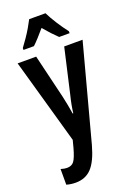

<svg xmlns="http://www.w3.org/2000/svg" viewBox="-185 -832 786 1139"><g transform="rotate(-20 208.0 -263.0)"><path d="M3 -543H120L187 -263Q193 -236 198.5 -207.5Q204 -179 208 -152H212Q217 -199 233 -263L297 -543H413L251 64Q225 158 186.5 199Q148 240 86 240Q71 240 56.5 238Q42 236 28 232V133Q50 140 67 140Q97 140 112 119.5Q127 99 143 41L155 -5ZM260 -766Q276 -733 301.5 -693Q327 -653 354 -618V-606H288Q270 -623 250 -644.5Q230 -666 208 -692Q186 -666 165.5 -643.5Q145 -621 129 -606H63V-618Q79 -639 97.5 -666Q116 -693 131.5 -719.5Q147 -746 157 -766Z"/></g></svg>

Font: Noto Sans Lao ExtraCondensed SemiBold
Style: Regular
Weight: 600
Width: 2
Designer: Monotype Design Team
Foundry: Monotype Imaging Inc.
Version: Version 2.003; ttfautohint (v1.8.4.7-5d5b)